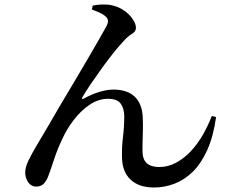

<svg xmlns="http://www.w3.org/2000/svg" viewBox="-20 -797 1040 853"><path d="M665 36Q597 36 560 1Q523 -34 522 -98Q521 -146 526.5 -190Q532 -234 532 -281Q532 -313 517 -335.5Q502 -358 460 -358Q417 -358 378 -331.5Q339 -305 307.5 -264Q276 -223 256 -178Q235 -134 221 -91Q207 -48 195 -16Q188 4 175.5 18Q163 32 141 32Q126 32 115 23Q104 14 98 -0.5Q92 -15 92 -31Q92 -54 106.5 -84Q121 -114 144 -152.5Q167 -191 194 -237Q216 -276 246 -326.5Q276 -377 308 -430.5Q340 -484 369 -534Q398 -584 420 -622Q442 -660 452 -679Q461 -695 459.5 -706Q458 -717 449 -724Q438 -734 420 -742Q402 -750 388 -755L392 -772Q409 -776 432 -777Q455 -778 470 -775Q503 -769 528.5 -752Q554 -735 569 -713Q584 -691 584 -673Q584 -657 565.5 -646Q547 -635 527 -612Q509 -593 484.5 -562.5Q460 -532 434 -496Q408 -460 384.5 -425.5Q361 -391 346 -365Q343 -360 344.5 -358Q346 -356 352 -359Q389 -379 422.5 -389Q456 -399 483 -399Q545 -399 578 -368Q611 -337 614 -278Q616 -243 614.5 -205Q613 -167 613 -128Q613 -89 632 -72Q651 -55 687 -55Q727 -55 763 -74.5Q799 -94 829 -126.5Q859 -159 882 -199.5Q905 -240 921 -282L940 -277Q928 -191 901 -131Q874 -71 837 -34.5Q800 2 755.5 19Q711 36 665 36Z"/></svg>

Font: Noto Serif JP ExtraLight SemiBold
Style: Regular
Weight: 600
Version: Version 2.003-H1;hotconv 1.1.1;makeotfexe 2.6.0